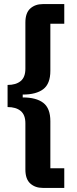

<svg xmlns="http://www.w3.org/2000/svg" viewBox="-20 -780 378 938"><path d="M189 138Q152 138 128 116.5Q104 95 104 48V-178Q104 -219 81 -238Q58 -257 17 -257V-365Q58 -365 81 -384Q104 -403 104 -444V-670Q104 -717 128 -738.5Q152 -760 189 -760H294V-664H226V-434Q226 -371 191.5 -344.5Q157 -318 91 -318V-304Q157 -304 191.5 -277.5Q226 -251 226 -188V42H294V138Z"/></svg>

Font: IBM Plex Sans Cond
Style: Bold
Weight: 700
Width: 3
Designer: Mike Abbink, Paul van der Laan, Pieter van Rosmalen
Foundry: Bold Monday
Version: Version 1.3